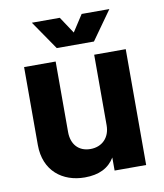

<svg xmlns="http://www.w3.org/2000/svg" viewBox="-80 -765 718 839"><g transform="rotate(-10 279.0 -346.0)"><path d="M371 -571 462 -699H339L291 -625L242 -699H118L206 -571ZM362 -514V-201C362 -147 327 -111 275 -111C222 -111 191 -147 191 -201V-514H51V-168C51 -53 131 7 229 7C293 7 336 -15 362 -58V0H502V-514Z"/></g></svg>

Font: Arthouse Owned
Style: Bold
Weight: 700
Designer: Jeremy Tribby
Foundry: Tribby Type
Version: Version 1.000;PS 001.000;hotconv 1.0.88;makeotf.lib2.5.64775